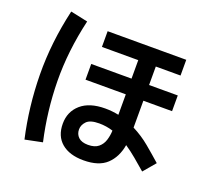

<svg xmlns="http://www.w3.org/2000/svg" viewBox="-139 -952 1278 1182"><g transform="rotate(20 500.0 -361.5)"><path d="M133 58Q88 -141 85.5 -350.5Q83 -560 134 -781L247 -757Q198 -546 200.5 -350.5Q203 -155 246 35ZM948 -84 881 -5Q843 -38 806.5 -68.5Q770 -99 733 -124Q719 -42 668 6Q617 54 517 54Q425 54 373 10Q321 -34 321 -115Q321 -194 377 -243Q433 -292 536 -292Q581 -292 624 -283V-417H360V-520H624V-641H386V-744H901V-641H739V-520H927V-417H739V-241Q800 -210 851 -167.5Q902 -125 948 -84ZM427 -116Q427 -85 448 -65Q469 -45 511 -45Q555 -45 579 -65Q603 -85 612.5 -116Q622 -147 623 -179Q579 -193 532 -193Q473 -193 450 -169Q427 -145 427 -116Z"/></g></svg>

Font: Murecho Medium
Style: Regular
Weight: 500
Designer: Neil Summerour
Foundry: Positype
Version: Version 1.010; ttfautohint (v1.8.3)